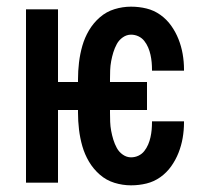

<svg xmlns="http://www.w3.org/2000/svg" viewBox="-20 -548 640 576"><path d="M373 8Q348 8 323.5 0.5Q299 -7 279.5 -24Q260 -41 247 -63Q234 -85 227 -109.5Q220 -134 217 -159.5Q214 -185 214 -210V-218H154V0H58V-520H154V-302H214V-310Q214 -335 217 -360.5Q220 -386 227 -410.5Q234 -435 247 -457Q260 -479 279.5 -496Q299 -513 323.5 -520.5Q348 -528 373 -528Q397 -528 419.5 -522.5Q442 -517 461 -503.5Q480 -490 493.5 -471Q507 -452 515.5 -430.5Q524 -409 528 -386Q532 -363 532 -340V-336H436V-338Q436 -350 435 -361Q434 -372 431.5 -383.5Q429 -395 424.5 -405.5Q420 -416 413 -425Q406 -434 395.5 -439Q385 -444 373 -444Q360 -444 348.5 -436Q337 -428 330.5 -416Q324 -404 320 -391Q316 -378 313.5 -364.5Q311 -351 310.5 -337.5Q310 -324 310 -310V-302H421V-218H310V-210Q310 -196 310.5 -182.5Q311 -169 313.5 -155.5Q316 -142 320 -129Q324 -116 330.5 -104Q337 -92 348.5 -84Q360 -76 373 -76Q385 -76 395.5 -81Q406 -86 413 -95Q420 -104 424.5 -114.5Q429 -125 431.5 -136.5Q434 -148 435 -159Q436 -170 436 -182V-184H532V-180Q532 -157 528 -134Q524 -111 515.5 -89.5Q507 -68 493.5 -49Q480 -30 461 -16.5Q442 -3 419.5 2.5Q397 8 373 8Z"/></svg>

Font: Iosevka Fixed Curly Md Ex
Style: Regular
Weight: 500
Width: 7
Monospace: yes
Designer: Belleve Invis
Foundry: Belleve Invis
Version: Version 30.1.2